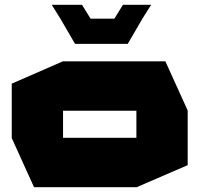

<svg xmlns="http://www.w3.org/2000/svg" viewBox="-20 -781 832 801"><path d="M122 0 29 -205V-432L242 -525H670L763 -320V-92L550 0ZM457 -703 493 -761H610V-760L574 -703L513 -598H293L232 -703L197 -759V-761H322L358 -703ZM243 -319V-206H549V-319Z"/></svg>

Font: Foldit Thin ExtraBold
Style: Regular
Weight: 800
Version: Version 1.003